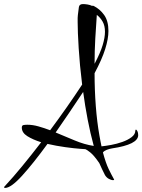

<svg xmlns="http://www.w3.org/2000/svg" viewBox="-110 -832 698 942"><path d="M-85 90Q-90 90 -90 87Q-90 85 -87 82Q-46 38 -0.5 -17.5Q45 -73 92 -134Q51 -147 24 -164Q-3 -181 -3 -206Q-3 -217 5.5 -218.5Q14 -220 24 -220Q50 -220 78.5 -212Q107 -204 136 -193Q220 -306 293 -417Q281 -514 276 -596Q271 -678 271 -723Q271 -735 271 -744Q271 -753 272 -758Q275 -782 277 -797Q279 -812 297 -812Q307 -812 319.5 -810Q332 -808 342 -803Q343 -804 346 -804Q347 -804 347.5 -803.5Q348 -803 349 -803Q380 -788 401 -758.5Q422 -729 422 -680Q422 -642 406 -591Q390 -540 354 -473Q354 -391 360 -312Q366 -233 378 -166Q380 -152 383 -139Q386 -126 388 -114Q408 -116 435.5 -121Q463 -126 490 -135.5Q517 -145 535.5 -159Q554 -173 554 -191Q554 -196 557 -196Q560 -196 564 -188.5Q568 -181 568 -169Q568 -123 440 -104Q427 -102 414 -97Q401 -92 395 -84Q409 -32 423 -3Q437 26 450 49Q450 52 444 52Q437 52 425 46Q413 40 405 27Q398 13 391 -1.5Q384 -16 377 -32Q351 -70 332.5 -84.5Q314 -99 309 -100Q311 -100 282.5 -102Q254 -104 210.5 -110Q167 -116 123 -126Q53 -30 -1.5 30Q-56 90 -85 90ZM354 -519Q382 -572 393.5 -610Q405 -648 405 -676Q405 -706 393.5 -726Q382 -746 365 -759Q361 -704 357.5 -643Q354 -582 354 -519ZM350 -116Q333 -178 320 -246Q307 -314 298 -381Q263 -328 229 -278Q195 -228 163 -182Q209 -163 256.5 -143Q304 -123 350 -116Z"/></svg>

Font: Comforter
Style: Regular
Weight: 400
Designer: Robert E. Leuschke
Foundry: Robert E. Leuschke
Version: Version 1.013; ttfautohint (v1.8.3)